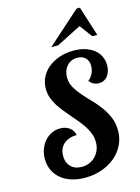

<svg xmlns="http://www.w3.org/2000/svg" viewBox="-147 -1081 863 1180"><g transform="rotate(-15 285.0 -491.0)"><path d="M552.7 -615.2Q552.7 -594.2 547.1 -576.9Q541.5 -559.6 531.7 -547.1Q522 -534.7 507.8 -527.8Q493.7 -521 477.1 -521Q458 -521 442.6 -529.1Q427.2 -537.1 416 -552.2Q434.6 -565.9 445.8 -588.6Q457 -611.3 457 -637.2Q457 -669.4 438 -688.2Q418.9 -707 385.7 -707Q365.7 -707 348.9 -699.5Q332 -691.9 320.1 -678.5Q308.1 -665 301.5 -646.5Q294.9 -627.9 294.9 -606Q294.9 -572.8 311 -543.5Q327.1 -514.2 351.6 -485.8Q376 -457.5 404.3 -428.5Q432.6 -399.4 457 -366.5Q481.4 -333.5 497.6 -295.2Q513.7 -256.8 513.7 -210.4Q513.7 -161.1 493.2 -119.4Q472.7 -77.6 436.3 -47.1Q399.9 -16.6 350.8 0.7Q301.8 18.1 244.6 18.1Q196.8 18.1 158 5.6Q119.1 -6.8 91.6 -30Q64 -53.2 48.8 -85.4Q33.7 -117.7 33.7 -157.2Q33.7 -190.4 44.4 -219.2Q55.2 -248 73.7 -269.3Q92.3 -290.5 117.7 -302.7Q143.1 -314.9 171.9 -314.9Q207 -314.9 231 -297.4Q254.9 -279.8 260.7 -249Q234.4 -249 213.4 -241.7Q192.4 -234.4 177.7 -221.2Q163.1 -208 155 -189.2Q147 -170.4 147 -147Q147 -103 172.6 -77.4Q198.2 -51.8 241.7 -51.8Q268.1 -51.8 290.5 -61.3Q313 -70.8 329.1 -87.4Q345.2 -104 354.5 -127Q363.8 -149.9 363.8 -176.8Q363.8 -204.1 354.7 -229.2Q345.7 -254.4 330.6 -278.1Q315.4 -301.8 296.4 -324.7Q277.3 -347.7 257.3 -370.8Q237.3 -394 218.3 -417.5Q199.2 -440.9 184.1 -465.6Q168.9 -490.2 159.9 -516.6Q150.9 -543 150.9 -572.3Q150.9 -611.8 167.7 -645.3Q184.6 -678.7 214.6 -703.1Q244.6 -727.5 285.6 -741.5Q326.7 -755.4 375 -755.4Q415.5 -755.4 448.2 -745.4Q481 -735.4 504.2 -717Q527.3 -698.7 540 -672.9Q552.7 -647 552.7 -615.2ZM510.7 -811 450.7 -891.1 293.5 -811H249.5L461.4 -1000H482.4L542.5 -811Z"/></g></svg>

Font: Lobster
Style: Regular
Weight: 400
Designer: Pablo Impallari
Foundry: Pablo Impallari
Version: Version 1.007; ttfautohint (v1.1) -l 8 -r 50 -G 50 -x 14 -D 